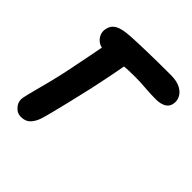

<svg xmlns="http://www.w3.org/2000/svg" viewBox="-190 -862 1027 1027"><g transform="rotate(45 323.5 -348.0)"><path d="M118 15Q88 15 67.5 -10.5Q47 -36 54 -68Q57 -86 69 -130.5Q81 -175 96 -234.5Q111 -294 123 -354Q139 -433 149 -484Q159 -535 165 -568Q171 -601 176 -626L329 -631Q328 -622 321.5 -587Q315 -552 303.5 -492.5Q292 -433 274 -351Q260 -288 245.5 -228.5Q231 -169 219.5 -123Q208 -77 201 -56Q190 -24 171 -4.5Q152 15 118 15ZM173 -553Q152 -553 135 -565.5Q118 -578 110 -597Q102 -616 106 -636Q112 -669 138 -684.5Q164 -700 221 -704Q236 -705 268.5 -706.5Q301 -708 344 -709Q387 -710 434 -710.5Q481 -711 526 -711Q573 -711 600.5 -696Q628 -681 639 -658.5Q650 -636 645 -611Q640 -586 618 -574Q596 -562 561 -562Q522 -562 479 -565.5Q436 -569 400 -569Q351 -569 306 -565.5Q261 -562 226 -557.5Q191 -553 173 -553Z"/></g></svg>

Font: Shantell Sans Light
Style: Bold Italic
Weight: 700
Italic angle: -11°
Version: Version 1.011;[c5ecc13dd]